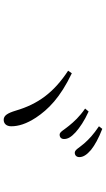

<svg xmlns="http://www.w3.org/2000/svg" viewBox="213 -961 574 1040"><g transform="rotate(90 500.0 -441.0)"><path d="M661 -528C683 -502 694 -477 709 -477C723 -477 733 -485 733 -501C733 -522 722 -540 696 -564C671 -586 635 -611 584 -634L568 -615C612 -585 640 -554 661 -528ZM757 -610C780 -584 791 -559 807 -559C820 -559 831 -567 831 -584C831 -604 819 -624 792 -647C767 -667 730 -688 678 -708L664 -690C710 -659 734 -636 757 -610ZM377 -543 363 -523C482 -445 544 -359 579 -240C593 -194 606 -174 629 -174C648 -174 664 -187 664 -215C664 -254 651 -297 617 -349C573 -415 509 -480 377 -543Z"/></g></svg>

Font: Noto Serif KR Light
Style: Regular
Weight: 300
Designer: Ryoko NISHIZUKA 西塚涼子 (kana & ideographs); Frank Grießhammer (Latin, Greek & Cyrillic); Wenlong ZHANG 张文龙 (bopomofo); San
Foundry: Adobe
Version: Version 2.001;hotconv 1.1.0;makeotfexe 2.6.0